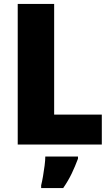

<svg xmlns="http://www.w3.org/2000/svg" viewBox="-20 -734 566 975"><path d="M70 0V-714H255V-152H497V0ZM376 72Q361 112 344 147.5Q327 183 301 221H189V207Q194 187 198.5 160.5Q203 134 206.5 107Q210 80 210 61H376Z"/></svg>

Font: Noto Sans Ethiopic SemiCondensed Black
Style: Regular
Weight: 900
Width: 4
Designer: Monotype Design Team
Foundry: Monotype Imaging Inc.
Version: Version 2.102; ttfautohint (v1.8.4.7-5d5b)